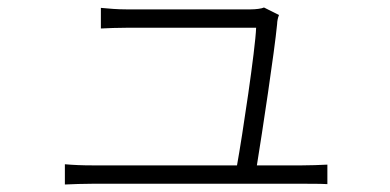

<svg xmlns="http://www.w3.org/2000/svg" viewBox="-20 -515 1040 512"><path d="M153 -77V-23C178 -24 199 -25 227 -25C276 -25 728 -25 788 -25C806 -25 836 -25 853 -24V-76C834 -75 805 -74 785 -74H665C679 -160 712 -378 719 -451C719 -458 721 -468 724 -475L684 -495C678 -492 662 -490 648 -490C589 -490 348 -490 317 -490C292 -490 271 -492 249 -494V-439C271 -440 290 -441 318 -441C344 -441 593 -441 663 -441C661 -384 626 -151 612 -74H227C199 -74 176 -75 153 -77Z"/></svg>

Font: GenYoGothic2 TW L
Style: Regular
Weight: 300
Version: Version 2.100;PS 2.1;hotconv 16.6.51;makeotf.lib2.5.65220 DE